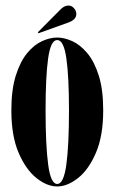

<svg xmlns="http://www.w3.org/2000/svg" viewBox="-20 -662 413 693"><path d="M186.5 11Q150 11 111.8 -19.2Q73.5 -49.5 47.2 -110.5Q21 -171.5 21 -263.5Q21 -338.5 37 -389.2Q53 -440 78 -470.2Q103 -500.5 131.8 -513.5Q160.5 -526.5 186.5 -526.5Q212 -526.5 240.8 -513.5Q269.5 -500.5 295 -470.2Q320.5 -440 336.5 -389.2Q352.5 -338.5 352.5 -263.5Q352.5 -171.5 326.2 -110.5Q300 -49.5 261.5 -19.2Q223 11 186.5 11ZM186.5 2Q210 2 219.5 -68.2Q229 -138.5 229 -263.5Q229 -386 219.5 -451.8Q210 -517.5 186.5 -517.5Q163 -517.5 153.8 -451.8Q144.5 -386 144.5 -263.5Q144.5 -138.5 153.8 -68.2Q163 2 186.5 2ZM119 -542 116.5 -545.5 200 -629.5Q213 -642 227 -642Q242.5 -642 252 -625.5Q255.5 -619 255.5 -612Q255.5 -591 227.5 -581Z"/></svg>

Font: Imbue 100pt
Style: Bold
Weight: 700
Designer: Tyler Finck
Foundry: Etcetera Type Company
Version: Version 1.102; ttfautohint (v1.8.3)